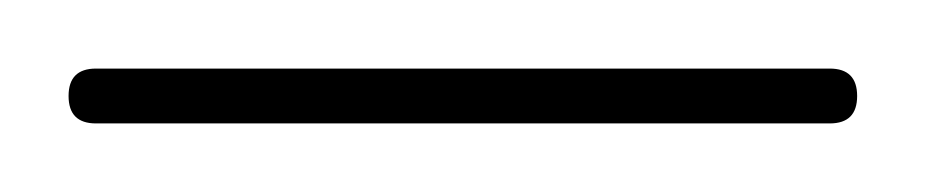

<svg xmlns="http://www.w3.org/2000/svg" viewBox="-127 -143 270 56"><g transform="rotate(90 8.0 -115.0)"><path d="M0 -8H16V-222H0ZM8 -16Q4 -16 2 -14Q0 -12 0 -8Q0 -4 2 -2Q4 0 8 0Q12 0 14 -2Q16 -4 16 -8Q16 -12 14 -14Q12 -16 8 -16ZM8 -230Q4 -230 2 -228Q0 -226 0 -222Q0 -218 2 -216Q4 -214 8 -214Q12 -214 14 -216Q16 -218 16 -222Q16 -226 14 -228Q12 -230 8 -230Z"/></g></svg>

Font: Wavefont ExtraLight
Style: Regular
Weight: 250
Version: Version 3.004;gftools[0.9.33]